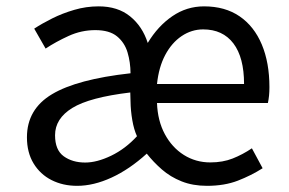

<svg xmlns="http://www.w3.org/2000/svg" viewBox="-20 -577 917 610"><path d="M225 13.4Q179.8 13.4 143.7 -4.9Q107.6 -23.2 86.6 -57.9Q65.6 -92.5 65.6 -140.7Q65.6 -230.1 145.3 -277.7Q225 -325.4 394.7 -344.2Q394.5 -379.4 385.2 -410.5Q375.9 -441.7 351.8 -461.5Q327.7 -481.3 282.8 -481.3Q238.5 -481.3 198 -462.8Q157.5 -444.3 124.9 -422.7L88.7 -486Q113.5 -502.3 145.9 -518.5Q178.3 -534.7 216 -545.7Q253.6 -556.8 293.4 -556.8Q354.3 -556.8 393.4 -525Q432.5 -493.3 449.4 -440.6Q481.5 -494 527.3 -525.4Q573.1 -556.8 628.2 -556.8Q695 -556.8 741.3 -525.1Q787.5 -493.4 811.8 -435.5Q836 -377.7 836 -300.1Q836 -285.9 834.8 -273.3Q833.5 -260.7 831.1 -249.7H478.8Q480.9 -193.2 503.7 -150.8Q526.5 -108.4 564.1 -84.7Q601.8 -61 648.2 -61Q687.8 -61 719.1 -73.4Q750.5 -85.8 780.3 -105.8L814.4 -42.5Q778 -19.4 735.6 -3Q693.1 13.4 637.7 13.4Q592.4 13.4 556.9 -0.8Q521.4 -14.9 494.3 -38.6Q467.3 -62.2 446.3 -88.9Q391.4 -39 334.4 -12.8Q277.4 13.4 225 13.4ZM250.7 -60.6Q288 -60.6 333.2 -82.3Q378.3 -104.1 415.2 -144.2Q405.5 -165.1 400.3 -195.3Q395.1 -225.5 394.7 -255.3L393.9 -283.2Q264.4 -267.7 209.7 -234Q154.9 -200.3 154.9 -147.4Q154.9 -100.4 182.5 -80.5Q210.1 -60.6 250.7 -60.6ZM478.8 -310.1H755.4Q755.4 -394.3 721.6 -439Q687.7 -483.6 625.4 -483.6Q588.6 -483.6 557 -462.3Q525.5 -441.1 504.9 -402.3Q484.4 -363.6 478.8 -310.1Z"/></svg>

Font: Noto Sans KR Thin
Style: Regular
Weight: 100
Designer: Ryoko NISHIZUKA 西塚涼子 (kana, bopomofo & ideographs); Paul D. Hunt (Latin, Greek & Cyrillic); Sandoll Communications 산돌커뮤니
Foundry: Adobe
Version: Version 2.004-H2;hotconv 1.0.118;makeotfexe 2.5.65603